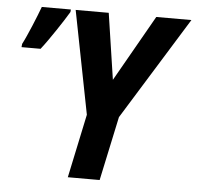

<svg xmlns="http://www.w3.org/2000/svg" viewBox="-51 -766 839 819"><g transform="rotate(5 368.0 -357.0)"><path d="M269 0 326.7 -272.5 240.2 -713.9H381.8L424.3 -430.7L585.4 -713.9H735.8L463.9 -274.4L405.3 0ZM23.9 -535.6 25.4 -549.8Q33.2 -564.5 42.7 -585.9Q52.2 -607.4 62.3 -631.1Q72.3 -654.8 80.8 -676.5Q89.4 -698.2 95.2 -713.9H219.7L218.8 -703.1Q209 -686.5 195.3 -665.3Q181.6 -644 166.3 -621.1Q150.9 -598.1 135.5 -576.2Q120.1 -554.2 105.5 -535.6Z"/></g></svg>

Font: Open Sans SemiCondensed
Style: Bold Italic
Weight: 700
Width: 4
Italic angle: -12°
Designer: Monotype Design Team
Foundry: Monotype Imaging Inc.
Version: Version 3.003